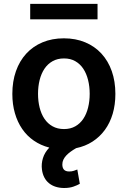

<svg xmlns="http://www.w3.org/2000/svg" viewBox="-20 -747 648 974"><path d="M305.4 206.7Q282.7 206.7 263.1 200.6Q243.6 194.6 228.9 182.7Q214.1 170.8 204.9 153.2Q195.7 135.7 192.8 112.9Q188.9 84.2 197.8 55.2Q206.7 26.3 230.1 1.8Q186.4 -9.6 151.6 -33.6Q116.8 -57.5 92.7 -92.7Q68.5 -127.8 55.6 -172.8Q42.6 -217.7 42.6 -270.6Q42.6 -334.2 60.9 -386Q79.2 -437.9 113.3 -475Q147.4 -512.1 195.7 -532.3Q244 -552.6 304 -552.6Q364 -552.6 412.3 -532.3Q460.6 -512.1 494.7 -475Q528.8 -437.9 547.1 -386Q565.3 -334.2 565.3 -270.6Q565.3 -215.9 551.7 -169.7Q538 -123.6 512.1 -88.1Q486.2 -52.6 449.4 -28.8Q412.6 -5 366.1 4.6Q351.2 13.1 338.4 22.4Q325.6 31.6 316.2 41.7Q306.8 51.8 301.5 63Q296.2 74.2 296.2 87.4Q296.2 104.4 304.5 113.6Q312.9 122.9 331.3 122.9Q344.8 122.9 354.9 119.3Q365.1 115.8 372.2 112.9L384.9 185.4Q372.2 192.8 352.3 199.8Q332.4 206.7 305.4 206.7ZM304.7 -92.3Q337.4 -92.3 361.9 -106.2Q386.4 -120 402.5 -144.2Q418.7 -168.3 426.8 -201Q435 -233.7 435 -271Q435 -308.2 426.8 -341.1Q418.7 -373.9 402.5 -398.3Q386.4 -422.6 361.9 -436.6Q337.4 -450.6 304.7 -450.6Q271.7 -450.6 246.8 -436.6Q221.9 -422.6 205.6 -398.3Q189.3 -373.9 181.1 -341.1Q172.9 -308.2 172.9 -271Q172.9 -233.7 181.1 -201Q189.3 -168.3 205.6 -144.2Q221.9 -120 246.8 -106.2Q271.7 -92.3 304.7 -92.3ZM474.8 -648.8H133.2V-727.3H474.8Z"/></svg>

Font: Interop SemBd
Style: Regular
Weight: 600
Designer: Rasmus Andersson, Google, Jang Haemin
Foundry: jhaemin
Version: Version 1.008